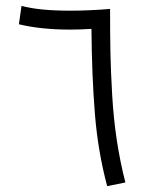

<svg xmlns="http://www.w3.org/2000/svg" viewBox="-20 -623 488 649"><path d="M403.8 -6.3 342.3 6.3Q311 -110.8 300.8 -237.8Q290.5 -364.7 289.1 -525.4Q250 -522.9 217.8 -522.9Q118.2 -522.9 43.9 -541L52.7 -603Q112.8 -586.9 216.8 -586.9Q280.8 -586.9 352.1 -592.8Q352.1 -502.4 353.3 -443.6Q354.5 -384.8 359.1 -303.2Q363.8 -221.7 375 -148.2Q386.2 -74.7 403.8 -6.3Z"/></svg>

Font: Estedad
Style: regular
Weight: 400
Version: Version 0.7(Beta10)